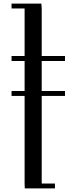

<svg xmlns="http://www.w3.org/2000/svg" viewBox="-20 -749 422 1063"><path d="M43.9 -217.8V-245.1H116.2V-411.1H43.9V-439H116.2V-702.1H43.9V-729H209L210.9 -702.1V-439H339.8V-411.1H210.9V-245.1H339.8V-217.8H210.9V267.1H284.2V293.9H117.2L116.2 267.1V-217.8Z"/></svg>

Font: Dehuti Alt
Style: Bold
Weight: 700
Version: Version 1.2